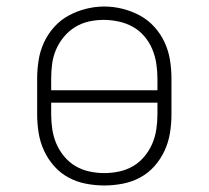

<svg xmlns="http://www.w3.org/2000/svg" viewBox="-20 -561 640 589"><path d="M300 8Q272 8 243.5 2.5Q215 -3 190 -16.5Q165 -30 146 -51.5Q127 -73 115 -99Q103 -125 98.5 -153.5Q94 -182 94 -210V-320Q94 -348 98.5 -376.5Q103 -405 115 -431Q127 -457 146.5 -478.5Q166 -500 191 -513.5Q216 -527 244 -534Q272 -541 300 -541Q328 -541 356 -534Q384 -527 409 -513.5Q434 -500 453.5 -478.5Q473 -457 485 -431Q497 -405 501.5 -376.5Q506 -348 506 -320V-210Q506 -182 501.5 -153.5Q497 -125 485 -99Q473 -73 454 -51.5Q435 -30 410 -16.5Q385 -3 356.5 2.5Q328 8 300 8ZM463 -284V-320Q463 -343 459.5 -366Q456 -389 447 -410.5Q438 -432 422.5 -450Q407 -468 387 -479Q367 -490 344 -495Q321 -500 298 -500Q275 -500 252.5 -495Q230 -490 210.5 -478Q191 -466 176 -448Q161 -430 152 -409Q143 -388 140 -365.5Q137 -343 137 -320V-284ZM300 -30Q323 -30 346 -35Q369 -40 388.5 -51.5Q408 -63 423 -81Q438 -99 447 -120Q456 -141 459.5 -164Q463 -187 463 -210V-246H137V-210Q137 -187 140.5 -164Q144 -141 153 -120Q162 -99 177 -81Q192 -63 211.5 -51.5Q231 -40 254 -35Q277 -30 300 -30Z"/></svg>

Font: Iosevka Curly Slab XLtEx
Style: Regular
Weight: 200
Width: 7
Monospace: yes
Designer: Belleve Invis
Foundry: Belleve Invis
Version: Version 11.1.0; ttfautohint (v1.8.3)